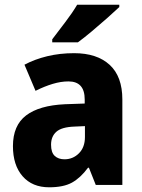

<svg xmlns="http://www.w3.org/2000/svg" viewBox="-20 -786 603 816"><path d="M295 -560Q392 -560 446 -510.5Q500 -461 500 -363V0H387L358 -73H354Q322 -30 286 -10Q250 10 189 10Q117 10 76 -37Q35 -84 35 -165Q35 -253 91 -295.5Q147 -338 256 -343L340 -346V-363Q340 -440 271 -440Q239 -440 204 -429.5Q169 -419 131 -400L84 -511Q127 -534 180.5 -547Q234 -560 295 -560ZM296 -248Q242 -246 219.5 -226Q197 -206 197 -171Q197 -138 212.5 -123.5Q228 -109 254 -109Q290 -109 315.5 -134.5Q341 -160 341 -204V-250ZM487 -756Q468 -738 436.5 -710Q405 -682 371 -653.5Q337 -625 311 -606H202V-619Q227 -652 257.5 -692Q288 -732 308 -766H487Z"/></svg>

Font: Noto Sans SemiCondensed ExtraBold
Style: Regular
Weight: 800
Width: 4
Designer: Monotype Design Team
Foundry: Monotype Imaging Inc.
Version: Version 2.013; ttfautohint (v1.8.4.7-5d5b)